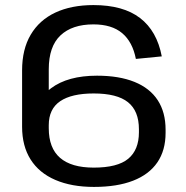

<svg xmlns="http://www.w3.org/2000/svg" viewBox="-20 -728 732 756"><path d="M67 -451Q67 -534 101 -591.5Q135 -649 198 -678.5Q261 -708 348 -708Q465 -708 531.5 -657Q598 -606 617 -506L515 -496Q502 -563 461 -597.5Q420 -632 348 -632Q264 -632 218 -588.5Q172 -545 172 -455V-229H67ZM350 8Q262 8 198 -19.5Q134 -47 100.5 -100Q67 -153 67 -229L115 -239Q115 -331 181 -380.5Q247 -430 362 -430Q449 -430 509.5 -405.5Q570 -381 601 -333.5Q632 -286 632 -217V-205Q632 -136 599.5 -88.5Q567 -41 504 -16.5Q441 8 350 8ZM349 -68Q443 -68 485 -103Q527 -138 527 -207V-219Q527 -291 484 -325.5Q441 -360 349 -360Q262 -360 217 -329.5Q172 -299 172 -235V-223Q172 -145 216.5 -106.5Q261 -68 349 -68Z"/></svg>

Font: Pathway Extreme 8pt Thin 12pt Medium
Style: Regular
Weight: 500
Version: Version 1.001;gftools[0.9.26]